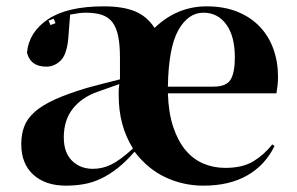

<svg xmlns="http://www.w3.org/2000/svg" viewBox="-20 -576 936 605"><path d="M250 -536Q239 -536 228 -534.5Q217 -533 201 -530L195 -453Q190 -403 170.5 -384.5Q151 -366 126 -366Q76 -366 65 -410Q71 -475 131.5 -515.5Q192 -556 307 -556Q367 -556 405 -540.5Q443 -525 467 -488Q538 -556 631 -556Q686 -556 728 -539Q770 -522 798.5 -492Q827 -462 841.5 -421.5Q856 -381 856 -335Q856 -318 854.5 -306Q853 -294 851 -282H509Q511 -220 526 -175.5Q541 -131 565 -102.5Q589 -74 621 -60.5Q653 -47 690 -47Q744 -47 778 -67.5Q812 -88 838 -121L845 -116Q816 -56 759.5 -23.5Q703 9 621 9Q558 9 502 -17Q446 -43 404 -98Q377 -67 351 -46.5Q325 -26 299 -13.5Q273 -1 245.5 4Q218 9 188 9Q123 9 85 -25.5Q47 -60 47 -122Q47 -153 56.5 -178Q66 -203 90 -224Q114 -245 154 -263Q194 -281 254 -299Q275 -305 301 -311.5Q327 -318 358 -326V-394Q358 -434 352.5 -461.5Q347 -489 334.5 -505.5Q322 -522 301.5 -529Q281 -536 250 -536ZM133 -511 139 -497 155 -503 149 -517ZM354 -275Q354 -282 354 -289Q354 -296 356 -311L288 -287Q237 -269 209 -233Q181 -197 181 -143Q181 -95 207 -69.5Q233 -44 273 -44Q302 -44 329.5 -57Q357 -70 399 -108Q354 -180 354 -275ZM621 -536Q573 -536 542 -481Q511 -426 509 -303H653Q693 -303 706.5 -325Q720 -347 720 -395Q720 -462 693 -499Q666 -536 621 -536Z"/></svg>

Font: XinYuGongZhangJiaSongA
Style: Regular
Weight: 900
Designer: XinYuGong
Foundry: Adobe Systems Incorporated
Version: Version 1.00